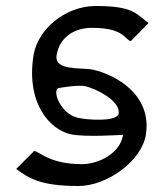

<svg xmlns="http://www.w3.org/2000/svg" viewBox="-20 -610 516 641"><path d="M92 -426C66 -262 149 -177 215 -162C262 -151 391 -160 391 -160C381 -97 308 -62 254 -62C144 -62 113 -104 94 -106L34 -46C76 -15 115 11 242 11C338 11 453 -73 467 -160C488 -295 365 -360 292 -377C255 -386 160 -371 169 -426C179 -487 230 -518 289 -517C398 -517 398 -474 417 -473L476 -533C434 -564 425 -590 300 -590C195 -590 105 -509 92 -426ZM175 -316C175 -316 242 -328 266 -322C298 -314 383 -275 376 -230C369 -203 272 -209 239 -217C183 -230 153 -307 175 -316Z"/></svg>

Font: Charger Pro
Style: NarObl
Weight: 400
Designer: Jasper
Foundry: Cannot Into Space Fonts
Version: Version 1.09